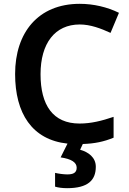

<svg xmlns="http://www.w3.org/2000/svg" viewBox="-20 -744 675 1004"><path d="M481 128C481 79 442 51 399 39L413 9C475 7 523 -3 574 -24V-133C512 -112 456 -98 396 -98C257 -98 192 -194 192 -356C192 -517 267 -616 397 -616C453 -616 508 -595 558 -572L602 -677C541 -707 469 -724 397 -724C179 -724 59 -573 59 -357C59 -152 147 -13 333 7L297 79C353 87 381 105 381 133C381 160 362 168 332 168C312 168 285 164 268 160V232C284 237 306 240 331 240C439 240 481 199 481 128Z"/></svg>

Font: Noto Sans Gurmukhi SemiBold
Style: Regular
Weight: 600
Designer: Jelle Bosma - Monotype Design Team
Foundry: Monotype Imaging Inc.
Version: Version 2.004